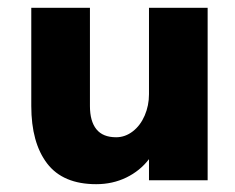

<svg xmlns="http://www.w3.org/2000/svg" viewBox="-20 -461 601 491"><path d="M60 -190V-441H210V-190Q210 -151 226.5 -130.5Q243 -110 277 -110Q300 -110 319.5 -125Q339 -140 350 -165.5Q361 -191 361 -220V-441H511V0H361V-54Q338 -24 303 -7Q268 10 226 10Q141 10 100.5 -43Q60 -96 60 -190Z"/></svg>

Font: Teachers[wght]
Style: Regular
Weight: 400
Designer: Alfredo Marco Pradil & Chank Diesel
Version: Version 1.000;Glyphs 3.1.2 (3151)